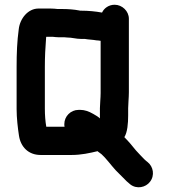

<svg xmlns="http://www.w3.org/2000/svg" viewBox="-20 -690 714 809"><path d="M169 -232V-408C169 -452 171 -488 174 -527C174 -529 174 -532 175 -535H202C211 -534 219 -533 227 -533H244C249 -533 255 -533 262 -532C284 -532 300 -526 321 -526H337C353 -523 370 -523 386 -520C391 -520 397 -519 404 -518V-298C404 -277 401 -251 401 -234V-191C394 -198 385 -203 373 -210C354 -221 336 -227 319 -227H311C278 -227 251 -200 251 -167C251 -164 251 -160 252 -156H175C171 -179 169 -205 169 -232ZM520 -204V-234C520 -252 523 -279 523 -301V-611C523 -643 495 -670 463 -670C438 -670 418 -655 410 -637C383 -642 352 -645 322 -645C319 -645 316 -645 313 -646C293 -650 267 -652 244 -652H223C214 -653 204 -654 193 -654H142C98 -654 64 -612 59 -567C52 -516 50 -466 50 -408V-230C50 -193 55 -150 60 -118C67 -72 99 -37 151 -37H282C322 -37 358 -45 391 -53C396 -48 404 -44 408 -40L421 -27C443 -3 460 22 484 44L499 59C509 70 518 78 529 87C556 108 594 100 612 76C633 49 626 12 602 -7C597 -11 593 -14 588 -19C579 -29 563 -44 553 -56C538 -75 521 -95 504 -112C517 -133 520 -170 520 -204Z"/></svg>

Font: Electronic
Style: Nord
Weight: 900
Version: Version 1.011